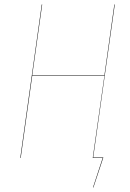

<svg xmlns="http://www.w3.org/2000/svg" viewBox="-20 -700 574 851"><path d="M488.8 -680.2 393.1 -2H438L394 130.9H392.1L435.1 0H391.1L442.9 -365.2H123L71.8 0H69.8L165 -680.2H167L123 -367.2H442.9L486.8 -680.2Z"/></svg>

Font: Fira Sans Compressed Two
Style: Italic
Weight: 100
Width: 3
Italic angle: -8°
Designer: Carrois Corporate & Edenspiekermann AG
Foundry: Carrois Corporate GbR & Edenspiekermann AG
Version: Version 4.203;PS 004.203;hotconv 1.0.88;makeotf.lib2.5.64775